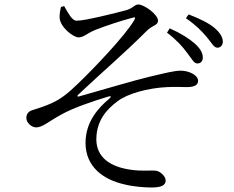

<svg xmlns="http://www.w3.org/2000/svg" viewBox="-20 -781 1040 853"><path d="M810 -548C830 -523 841 -499 856 -499C871 -499 881 -508 881 -525C881 -545 871 -564 846 -587C821 -609 784 -633 734 -655L722 -636C764 -604 790 -575 810 -548ZM898 -617C919 -593 929 -570 945 -569C959 -569 969 -578 970 -595C970 -616 958 -635 933 -657C908 -678 868 -698 818 -717L806 -700C851 -669 876 -643 898 -617ZM320 -689C355 -688 497 -724 542 -736C576 -747 577 -761 595 -761C620 -761 682 -717 682 -689C682 -668 658 -670 632 -644C525 -537 448 -474 326 -359C322 -355 324 -351 329 -352C429 -380 576 -424 644 -440C716 -457 755 -467 783 -467C820 -467 860 -447 860 -422C860 -405 847 -394 809 -394C788 -394 764 -396 722 -394C637 -390 546 -365 502 -331C455 -296 408 -246 408 -161C409 -81 470 -40 560 -27C613 -19 651 -26 676 -22C693 -18 716 2 716 21C716 42 697 52 653 52C622 52 570 48 532 38C439 17 360 -40 360 -146C360 -241 418 -303 466 -343C476 -351 474 -356 461 -352C388 -330 304 -301 254 -273C192 -239 169 -215 140 -215C121 -215 97 -235 97 -257C97 -273 105 -285 122 -291C147 -299 180 -309 208 -322C250 -341 282 -366 326 -409C386 -466 535 -620 576 -691C584 -704 580 -706 568 -702C518 -689 449 -666 403 -648C361 -630 352 -615 329 -615C305 -615 248 -660 245 -701C244 -714 247 -736 251 -750L265 -754C283 -723 300 -689 320 -689Z"/></svg>

Font: Harano Aji Mincho
Style: Regular
Weight: 400
Foundry: Masamichi Hosoda
Version: HaranoAjiMincho-Regular version 20230610;ttx 4.39.4